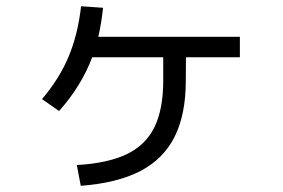

<svg xmlns="http://www.w3.org/2000/svg" viewBox="-20 -604 904 614"><path d="M502 -346.7V-420.9H274.9Q239.7 -328.1 168.9 -249L114.3 -287.1Q169.4 -351.6 199.2 -422.4Q229 -493.2 239.3 -584L309.6 -579.1Q304.2 -528.8 294.4 -486.3H747.1V-420.9H574.7L574.2 -346.7Q574.2 -238.3 538.6 -167Q502.9 -95.7 429 -57.1Q355 -18.6 238.3 -9.8L225.6 -76.2Q325.7 -82 386 -111.3Q446.3 -140.6 474.1 -197.8Q502 -254.9 502 -346.7Z"/></svg>

Font: Pretendard GOV
Style: Regular
Weight: 400
Designer: Base glyphs from Inter by Rasmus Andersson; Hangeul glyphs from Noto Sans CJK(Source Han Sans) by Jang Soo-young and Kan
Foundry: Kil Hyung-jin
Version: Version 1.309